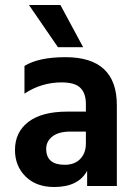

<svg xmlns="http://www.w3.org/2000/svg" viewBox="-20 -745 547 769"><path d="M239 -85Q279 -85 301.5 -108.5Q324 -132 324 -170V-218H262Q215 -218 190 -198.5Q165 -179 165 -149Q165 -85 239 -85ZM329 -61Q294 4 197 4Q125 4 82.5 -38Q40 -80 40 -144Q40 -216 94 -257Q148 -298 250 -298H324V-329Q324 -371 302 -393Q280 -415 227 -415Q146 -415 78 -370V-481Q135 -516 242 -516Q448 -516 448 -324V0H329ZM313 -556H212L96 -725H222Z"/></svg>

Font: Hind Vadodara SemiBold
Style: Regular
Weight: 600
Designer: Hitesh Malaviya
Foundry: Indian Type Foundry
Version: Version 1.001;PS 1.0;hotconv 1.0.86;makeotf.lib2.5.63406; tt